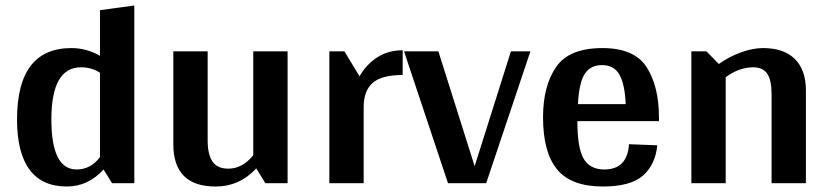

<svg xmlns="http://www.w3.org/2000/svg" viewBox="-20 -667 3020 699"><path d="M469 -647V0H388L357 -50Q301 12 223 12Q133 12 87.5 -49.5Q42 -111 42 -232Q42 -492 240 -492Q294 -492 344 -464V-630ZM344 -95V-402Q314 -422 275 -422Q167 -422 167 -232Q167 -50 259 -50Q310 -50 344 -95Z M1027 -480V0H946L913 -54Q852 12 765 12Q611 12 611 -142V-480H736V-156Q736 -105 753.5 -79Q771 -53 811 -53Q863 -53 902 -102V-480Z M1446 -484V-394Q1369 -394 1336.5 -365Q1304 -336 1304 -278V0H1179V-480H1234L1289 -389Q1313 -432 1353 -458Q1393 -484 1446 -484Z M1911 -480 1750 0H1611L1451 -480H1576L1708 -62L1840 -480Z M2379 -226H2082Q2082 -128 2105 -89Q2128 -50 2180 -50Q2264 -50 2270 -142L2373 -138Q2366 -68 2321 -28Q2276 12 2175 12Q2059 12 2008 -50.5Q1957 -113 1957 -240Q1957 -354 2004.5 -423Q2052 -492 2173 -492Q2290 -492 2334.5 -422Q2379 -352 2379 -240ZM2084 -288H2258Q2255 -359 2235.5 -394.5Q2216 -430 2172 -430Q2129 -430 2108.5 -397.5Q2088 -365 2084 -288Z M2914 -338V0H2789V-324Q2789 -376 2773 -399Q2757 -422 2722 -422Q2671 -422 2622 -386V0H2497V-480H2552L2597 -434Q2633 -460 2676.5 -476Q2720 -492 2758 -492Q2834 -492 2874 -452Q2914 -412 2914 -338Z"/></svg>

Font: Arya
Style: Bold
Weight: 700
Designer: Eduardo Rodriguez Tunni, Modular Infotech
Foundry: Eduardo Rodriguez Tunni, Modular Infotech
Version: Version 1.002